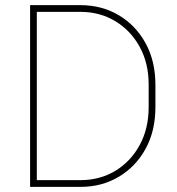

<svg xmlns="http://www.w3.org/2000/svg" viewBox="-20 -731 694 751"><path d="M294.4 0H97.7V-710.9H294.4Q378.4 -710.9 444.8 -671.4Q511.2 -631.8 549.6 -561.8Q587.9 -491.7 587.9 -398.9V-312Q587.9 -219.2 549.6 -149.2Q511.2 -79.1 444.8 -39.6Q378.4 0 294.4 0ZM294.4 -684.6H124V-26.4H294.4Q371.1 -26.4 431.4 -63Q491.7 -99.6 526.6 -164.1Q561.5 -228.5 561.5 -312V-400.4Q561.5 -483.4 526.6 -547.4Q491.7 -611.3 431.4 -647.9Q371.1 -684.6 294.4 -684.6Z"/></svg>

Font: Vazirmatn UI Thin
Style: Regular
Weight: 100
Designer: Saber Rastikerdar
Foundry: Saber Rastikerdar
Version: Version 33.003